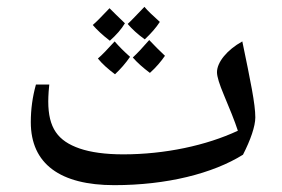

<svg xmlns="http://www.w3.org/2000/svg" viewBox="-20 -676 823 561"><path d="M403 -561C422 -579 436 -595 447 -612C427 -630 411 -645 402 -656C376 -629 360 -612 353 -606C366 -591 382 -576 403 -561ZM301 -557C320 -574 335 -591 345 -608C327 -625 309 -643 300 -652C278 -629 262 -612 251 -603C263 -589 280 -573 301 -557ZM418 -463C436 -479 451 -497 462 -513C446 -528 431 -543 416 -559C397 -537 381 -520 368 -508C381 -493 398 -478 418 -463ZM314 -135C467 -135 602 -169 690 -224C712 -267 726 -307 726 -333C726 -372 712 -439 688 -555C643 -530 614 -494 614 -465C614 -452 621 -430 634 -399C650 -361 666 -322 675 -294C583 -251 462 -225 340 -225C288 -225 245 -231 213 -242C149 -264 121 -302 121 -380C121 -395 123 -424 124 -429H85C75 -393 70 -357 70 -319C70 -197 156 -135 314 -135ZM316 -459C332 -474 347 -491 360 -510C343 -525 328 -540 315 -555C294 -532 278 -515 266 -505C279 -489 296 -474 316 -459Z"/></svg>

Font: Noto Naskh Arabic UI Medium
Style: Regular
Weight: 500
Designer: Monotype Design Team, David Williams, Mohamad Dakak and Nizar Qandah
Foundry: Monotype Imaging Inc.
Version: Version 2.014